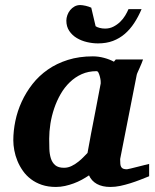

<svg xmlns="http://www.w3.org/2000/svg" viewBox="-20 -721 608 753"><path d="M375 -394Q375.5 -396 374.8 -403.8Q374 -411.6 371.8 -420.2Q369.6 -428.7 366.5 -435.3Q363.3 -441.9 358.9 -441.9Q326.7 -441.9 300.5 -430.2Q274.4 -418.5 253.7 -398.4Q232.9 -378.4 217.8 -352.1Q202.6 -325.7 192.6 -296.1Q182.6 -266.6 177.7 -235.8Q172.9 -205.1 172.9 -176.8Q172.9 -156.7 173.6 -136.7Q174.3 -116.7 179.4 -100.1Q184.6 -83.5 196.5 -73.2Q208.5 -63 231 -63Q247.1 -63 261.5 -70.3Q275.9 -77.6 287.8 -87.2Q299.8 -96.7 308.8 -106.4Q317.9 -116.2 323.2 -121.1Q326.7 -141.1 328.9 -152.1Q331.1 -163.1 332.8 -173.1Q334.5 -183.1 336.9 -195.8Q339.4 -208.5 344 -232.2Q348.6 -255.9 356 -294.2Q363.3 -332.5 375 -394ZM564.9 -29.8Q547.9 -22.9 529.1 -15.6Q510.3 -8.3 490.7 -2.2Q471.2 3.9 451.7 8.1Q432.1 12.2 413.1 12.2Q381.3 12.2 360.1 0.5Q338.9 -11.2 329.1 -33.2Q315.9 -24.4 300.8 -16.1Q285.6 -7.8 269 -1.7Q252.4 4.4 234.9 8.3Q217.3 12.2 199.2 12.2Q168.5 12.2 144 3.9Q119.6 -4.4 101.1 -18.6Q82.5 -32.7 69.6 -51.3Q56.6 -69.8 48.3 -90.1Q40 -110.4 36.1 -131.3Q32.2 -152.3 32.2 -170.9Q32.2 -208 40.3 -246.8Q48.3 -285.6 65.2 -322.3Q82 -358.9 107.4 -391.4Q132.8 -423.8 167.5 -448Q202.1 -472.2 246.3 -486.1Q290.5 -500 344.2 -500Q366.2 -500 387.9 -494.1Q409.7 -488.3 426.8 -479L434.1 -487.8H541Q538.6 -480.5 534.7 -471.2Q530.8 -461.9 526.9 -453.1Q522.9 -444.3 519.8 -437.3Q516.6 -430.2 516.1 -426.8L451.2 -97.2Q451.2 -85.9 451.9 -78.1Q452.6 -70.3 455.6 -65.7Q458.5 -61 463.9 -59.1Q469.2 -57.1 478 -57.1Q480 -57.1 492.4 -60.1Q504.9 -63 519.8 -66.9Q534.7 -70.8 547.9 -74Q561 -77.1 564.9 -78.1ZM535.2 -685.1Q522.5 -655.3 506.3 -630.6Q490.2 -606 469.5 -588.1Q448.7 -570.3 422.9 -560.5Q397 -550.8 364.3 -550.8Q343.3 -550.8 321.3 -555.9Q299.3 -561 281.2 -571.8Q263.2 -582.5 251.7 -599.6Q240.2 -616.7 240.2 -640.1Q240.2 -650.4 244.1 -661.4Q248 -672.4 255.1 -681.2Q262.2 -689.9 272.2 -695.6Q282.2 -701.2 294.9 -701.2Q298.3 -701.2 304.2 -700.4Q310.1 -699.7 316.2 -698.2Q322.3 -696.8 328.1 -694.8Q334 -692.9 337.9 -690.9L355 -618.2Q360.4 -614.3 370.6 -611.6Q380.9 -608.9 392.1 -608.9Q410.2 -608.9 424.8 -616.5Q439.5 -624 451.2 -635.3Q462.9 -646.5 470.9 -659.9Q479 -673.3 483.9 -685.1Z"/></svg>

Font: Charis SIL CyrE
Style: Bold Italic
Weight: 700
Italic angle: -11°
Foundry: SIL International
Version: Version 5.000